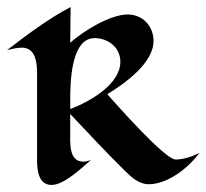

<svg xmlns="http://www.w3.org/2000/svg" viewBox="-29 -514 585 544"><path d="M536 -81C518 -71 490 -62 469 -62C438 -62 302 -217 275 -247C324 -277 406 -335 406 -398C406 -440 375 -473 333 -473C283 -473 207 -426 170 -393L171 -494C111 -463 44 -413 -9 -372C4 -375 19 -379 33 -379C72 -379 76 -336 76 -306V-60C76 -32 80 10 117 10C153 10 202 -38 229 -61C222 -58 214 -56 207 -56C165 -56 170 -111 170 -141V-191C221 -137 272 -82 325 -30C343 -12 365 8 392 8C446 8 505 -38 536 -81ZM312 -339C312 -274 223 -225 170 -205V-230C170 -276 171 -406 239 -406C278 -406 312 -379 312 -339Z"/></svg>

Font: Fondamento
Style: Regular
Weight: 400
Designer: Astigmatic (AOETI)
Foundry: Astigmatic (AOETI)
Version: Version 1.001